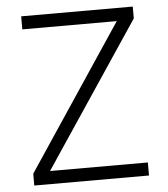

<svg xmlns="http://www.w3.org/2000/svg" viewBox="-51 -746 694 792"><g transform="rotate(-5 296.0 -350.0)"><path d="M528 -651 129 -54H534V0H59V-49L457 -646H66V-700H528Z"/></g></svg>

Font: Albert Sans Light
Style: Regular
Weight: 300
Designer: Andreas Rasmussen
Foundry: a.Foundry
Version: Version 1.025